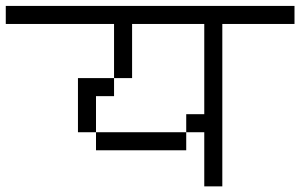

<svg xmlns="http://www.w3.org/2000/svg" viewBox="-20 -708 1040 665"><path d="M1000 -625H750V-62.5H687.5V-250H625V-312.5H687.5V-625H437.5V-437.5H375V-625H0V-687.5H1000ZM250 -437.5H375V-375H312.5V-250H250ZM312.5 -250H625V-187.5H312.5Z"/></svg>

Font: 寒蝉点阵体 16px
Style: Regular
Weight: 400
Designer: Designed by Warren2060
Foundry: ChillType
Version: Version 1.000